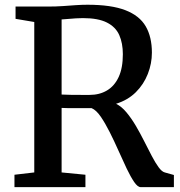

<svg xmlns="http://www.w3.org/2000/svg" viewBox="-20 -770 741 790"><path d="M39.5 0V-51L121 -60.5V-679.5L44 -692.5V-743H176.5Q210.5 -743 239 -745Q267.5 -747 292.2 -748.8Q317 -750.5 340 -750.5Q438 -750.5 496 -728Q554 -705.5 579.5 -661.8Q605 -618 605 -553.5Q605 -508.5 588.2 -465.8Q571.5 -423 538.8 -390.5Q506 -358 457.5 -343Q480 -332 500.2 -307.8Q520.5 -283.5 538.8 -252.5Q557 -221.5 573.2 -189.2Q589.5 -157 604.2 -128.8Q619 -100.5 632.5 -82Q646 -63.5 658 -60.5L695.5 -50V0H559Q546.5 0 532 -21.2Q517.5 -42.5 501.2 -76.5Q485 -110.5 467.5 -150Q450 -189.5 431.5 -226.2Q413 -263 394.5 -290Q376 -317 357 -325Q346 -325 328.5 -325Q311 -325 292 -325Q273 -325 257 -325.2Q241 -325.5 233.5 -326V-60.5L331.5 -51V0ZM348.5 -379.5Q389.5 -379.5 420.2 -397.8Q451 -416 468.2 -453Q485.5 -490 485.5 -547Q485.5 -592 470.8 -625.5Q456 -659 420 -677.2Q384 -695.5 321 -695.5Q307 -695.5 292 -694.5Q277 -693.5 262.2 -692.2Q247.5 -691 233.5 -690V-381Q247.5 -380 270.8 -379.8Q294 -379.5 316 -379.5Q338 -379.5 348.5 -379.5Z"/></svg>

Font: Merriweather Medium
Style: Regular
Weight: 500
Version: Version 2.100